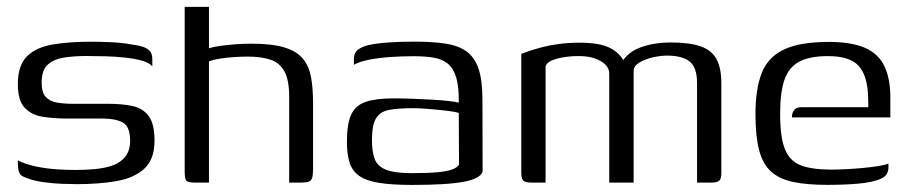

<svg xmlns="http://www.w3.org/2000/svg" viewBox="-20 -524 2609 551"><path d="M200.1 4.5Q182.9 4.5 157.4 3.5Q131.9 2.5 105.4 -1.1Q78.9 -4.7 58.4 -12.5Q47.7 -16 41.9 -19.9Q36 -23.8 33.6 -34Q31.1 -44.1 31.1 -64Q52.8 -52.5 83 -46.3Q113.2 -40 143.2 -38.1Q173.2 -36.2 193.4 -36.2Q223.4 -36.2 251.9 -38.7Q280.4 -41.2 303.3 -49.3Q326.1 -57.5 339.7 -74.6Q353.4 -91.8 353.4 -120.1Q353.4 -161 332.4 -172.4Q311.5 -183.8 274.5 -183.8H173.5Q137.1 -183.8 104.7 -188.5Q72.2 -193.1 51.7 -213.8Q31.2 -234.4 31.2 -282.8Q31.2 -336.1 57.3 -362.2Q83.4 -388.2 130.5 -396.2Q177.6 -404.3 240.9 -404.3Q264 -404.3 295.9 -403Q327.7 -401.8 356.9 -396.5Q377.4 -394 390.6 -389.5Q403.8 -385 410.5 -377Q417.1 -369 417.1 -354.3V-333.6Q407.9 -344.4 386.8 -350.1Q365.8 -355.8 338.5 -358.8Q311.3 -361.8 282.2 -362.5Q253.2 -363.3 228.1 -363.3Q196 -363.3 166.2 -359.2Q136.4 -355.1 117.9 -339.3Q99.5 -323.6 99.5 -286.9Q99.5 -258.8 111.1 -246.1Q122.8 -233.3 143.2 -229.7Q163.7 -226.1 190 -226.1H292.7Q331 -226.1 360.7 -219.6Q390.4 -213.1 406.9 -190.8Q423.4 -168.5 423.4 -120.2Q423.4 -66.5 394 -39.8Q364.7 -13 314.4 -4.3Q264.1 4.5 200.1 4.5Z M538.7 0Q519.4 0 514.7 -5.8Q510 -11.6 510 -31V-504.3H579.7V-385.3Q591.5 -389.5 612.5 -392.4Q633.5 -395.3 657.2 -397Q680.9 -398.7 700.8 -398.7Q761.5 -398.7 797.2 -387.5Q832.9 -376.3 850.1 -354.5Q867.3 -332.8 872.8 -301.6Q878.4 -270.5 878.4 -229.5V-39.2Q878.4 -22.3 875.8 -13.8Q873.3 -5.3 866.1 -2.7Q859 0 844.5 0H809.9V-245.9Q809.9 -294.4 796.2 -319.2Q782.6 -344 756 -352.8Q729.4 -361.6 690.5 -361.6Q675.1 -361.6 653.3 -360.3Q631.6 -358.9 611.5 -355.8Q591.4 -352.7 579.7 -347.7V0Z M1162.9 6.7Q1104.2 6.7 1067.4 0.7Q1030.5 -5.2 1010.5 -19.5Q990.6 -33.7 983.1 -57.7Q975.6 -81.7 975.6 -117.2Q975.6 -168.2 987.9 -195.1Q1000.3 -222 1029.9 -231.8Q1059.6 -241.7 1110.2 -241.7Q1135.4 -241.7 1164.7 -240.6Q1194 -239.5 1221.7 -237.9Q1249.4 -236.3 1269.6 -233.9Q1289.8 -231.5 1296.6 -229.3Q1297.3 -275.2 1289.1 -302.1Q1280.9 -328.9 1264.4 -341.8Q1247.8 -354.8 1223.2 -358.8Q1198.5 -362.7 1167.1 -362.7Q1133.5 -362.7 1100.1 -360.4Q1066.7 -358 1039 -352.6Q1011.3 -347.1 995.6 -338V-353Q995.6 -373.6 1008.5 -382.3Q1021.3 -391 1036.7 -394.3Q1056 -399.3 1092.7 -402Q1129.3 -404.7 1168.6 -404.5Q1219.6 -404.5 1256.5 -399.2Q1293.5 -393.9 1317.4 -377.4Q1341.3 -360.9 1352.9 -327.8Q1364.5 -294.8 1364.5 -238.5L1365 -31.9Q1359.1 -11.7 1311.9 -2.5Q1264.7 6.7 1162.9 6.7ZM1162.7 -27.1Q1209.1 -27.1 1236.5 -29.8Q1264 -32.5 1278.3 -38Q1292.5 -43.4 1297.3 -51.4L1296.6 -199.7Q1287.8 -203.2 1263.5 -206Q1239.2 -208.9 1212.1 -211.2Q1185 -213.6 1165.6 -213.6Q1123 -213.6 1096.7 -208.6Q1070.4 -203.6 1058.9 -184Q1047.4 -164.3 1047.4 -121.6Q1047.4 -89 1055.2 -68Q1063 -46.9 1087.7 -37Q1112.4 -27.1 1162.7 -27.1Z M1505.9 0Q1487.6 0 1481.8 -5.7Q1476 -11.4 1476 -29.2V-369.6Q1484.1 -372.6 1499.1 -377.7Q1514.2 -382.8 1535.1 -388.4Q1556 -394 1583.7 -397.8Q1611.4 -401.5 1644.5 -401.5Q1678.1 -401.5 1703.3 -395.9Q1728.5 -390.2 1746.3 -376.7Q1764.1 -363.1 1775.6 -339.9L1762 -340.2Q1770.3 -357.3 1785.2 -369.5Q1800.1 -381.7 1820.1 -388.7Q1840.2 -395.7 1861.7 -399Q1883.2 -402.2 1902.9 -402.2Q1958.9 -402.2 1990.8 -391Q2022.7 -379.7 2036.4 -354Q2050.1 -328.3 2050.1 -285.1V-27.4Q2050.1 -10.9 2044 -5.4Q2037.9 0 2021.6 0H1980.4Q1980.4 -71.9 1980.4 -143.4Q1980.4 -215 1980.4 -286.9Q1980.1 -331 1958.8 -347.7Q1937.4 -364.4 1894.6 -364.4Q1874.5 -364.4 1852.3 -359.1Q1830.1 -353.9 1814.3 -344.1Q1798.4 -334.3 1798.4 -320.6V0H1728.4V-312.8Q1728.4 -334.5 1703.6 -348.8Q1678.8 -363.1 1641.2 -363.1Q1617.8 -363.1 1596.8 -359.6Q1575.7 -356.1 1561.8 -349.7Q1547.9 -343.2 1545.7 -332.5V0Z M2353.1 6.5Q2295.1 6.5 2255.6 -1.9Q2216.1 -10.3 2192.3 -32.2Q2168.5 -54.2 2158.3 -93.8Q2148 -133.4 2148 -196.1Q2148 -268.5 2165.9 -314.2Q2183.7 -360 2229.7 -381.9Q2275.7 -403.7 2358.5 -403.7Q2422.7 -403.7 2461.5 -387.1Q2500.2 -370.5 2517.6 -335Q2535.1 -299.5 2535.1 -244.1V-187H2252.6Q2252.6 -199.4 2258.7 -207.9Q2264.8 -216.4 2280.7 -216.4H2472L2471.3 -245Q2469.8 -306.6 2444.3 -334.8Q2418.9 -363 2356.2 -363Q2303.5 -363 2273.4 -346.9Q2243.4 -330.7 2231.1 -294.7Q2218.8 -258.7 2218.8 -197.2Q2218.8 -131 2232.3 -96.6Q2245.9 -62.1 2277.7 -49.7Q2309.6 -37.3 2365.2 -37.3Q2384.2 -37.3 2408.7 -38.5Q2433.3 -39.8 2457.9 -42.1Q2482.5 -44.5 2502.2 -47.7Q2521.9 -50.9 2529.6 -54.6V-42.8Q2529.6 -33.2 2524.5 -24.2Q2519.4 -15.2 2502 -8.6Q2479.6 -0.3 2442.1 3.1Q2404.7 6.5 2353.1 6.5Z"/></svg>

Font: Genos Thin
Style: Regular
Weight: 100
Designer: Robert E. Leuschke
Foundry: Robert E. Leuschke
Version: Version 1.010